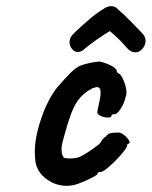

<svg xmlns="http://www.w3.org/2000/svg" viewBox="-20 -598 493 624"><path d="M198 6Q157 6 125.5 -20.5Q94 -47 94 -88L93 -104Q93 -151 114 -213Q135 -275 166 -314Q191 -343 209 -361Q227 -379 242 -385Q255 -390 275 -394Q295 -398 305 -398Q325 -393 342.5 -384Q360 -375 360 -364L365 -359Q372 -359 381.5 -337Q391 -315 391 -297Q391 -288 388 -282Q384 -263 372.5 -245Q361 -227 353 -227Q342 -227 342 -221Q342 -216 330 -216Q320 -216 309 -220.5Q298 -225 296 -232Q296 -237 304 -272Q307 -287 307 -297Q307 -315 295 -315Q292 -315 280 -311Q254 -297 238.5 -278.5Q223 -260 211 -228Q199 -196 183 -135Q180 -123 180 -113Q180 -101 183 -93.5Q186 -86 189 -85Q194 -83 207 -83Q232 -83 247 -92Q265 -102 282 -114.5Q299 -127 303 -130Q305 -132 311 -141.5Q317 -151 324 -154Q330 -163 339 -165Q348 -167 357 -167Q366 -167 369 -167Q382 -163 394 -149Q406 -135 398 -131Q395 -131 394 -129Q393 -127 393 -126Q395 -121 377 -99.5Q359 -78 337 -58.5Q315 -39 307 -39Q303 -39 300 -38Q297 -37 297 -33Q297 -29 266.5 -14.5Q236 0 217 4Q205 6 198 6ZM233 -429Q222 -429 214 -439Q206 -449 206 -461Q206 -472 214 -483Q222 -493 259 -525.5Q296 -558 315 -568Q328 -578 341 -578Q356 -578 365 -566Q381 -553 407 -526.5Q433 -500 444 -488Q453 -478 453 -465Q453 -451 443 -439.5Q433 -428 420 -428Q404 -428 391 -444Q371 -468 337 -497Q320 -487 295.5 -470Q271 -453 257 -441Q245 -429 233 -429Z"/></svg>

Font: Caveat
Style: Bold
Weight: 700
Designer: Pablo Impallari
Foundry: Pablo Impallari
Version: Version 1.500; ttfautohint (v1.6)